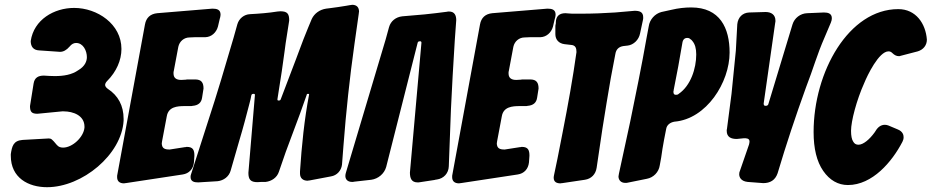

<svg xmlns="http://www.w3.org/2000/svg" viewBox="-20 -769 3882 800"><path d="M429 -399C422 -404 418 -410 418 -415C418 -420 421 -426 426 -431C465 -470 486 -518 486 -565C486 -669 385 -736 289 -736C205 -736 121 -687 108 -598C108 -575 119 -560 143 -559L230 -553C244 -553 257 -560 270 -575C278 -585 287 -590 297 -590C327 -590 342 -557 342 -531C342 -514 334 -493 307 -477C279 -457 244 -452 208 -452C193 -452 178 -453 163 -454C140 -454 124 -446 120 -421L105 -327C105 -303 112 -295 136 -295L239 -305H245C285 -305 332 -288 332 -241V-238C329 -198 282 -154 243 -154C232 -154 224 -157 218 -164C218 -164 217 -165 216 -166C197 -189 193 -192 184 -192C183 -192 182 -192 181 -192L74 -186C35 -183 30 -159 25 -127V-120C25 -28 98 11 176 11C323 11 487 -125 495 -266V-274C495 -329 472 -371 429 -399Z M741 -42C768 -46 785 -65 788 -92L790 -120C790 -143 785 -157 758 -157L753 -156H751L687 -146C667 -146 654 -150 654 -173L655 -177V-179L675 -285C682 -324 718 -327 750 -327H773C776 -327 780 -327 783 -328C806 -330 819 -341 822 -362L828 -400C828 -424 820 -438 793 -438H765C761 -438 757 -438 754 -437L735 -436C716 -436 703 -443 703 -463C703 -468 703 -471 704 -473L723 -574C728 -597 747 -613 770 -613L793 -614H836C861 -615 881 -633 888 -658C891 -670 893 -681 896 -692L897 -695C898 -700 899 -704 899 -708C899 -729 884 -733 865 -733L635 -714C606 -711 589 -695 584 -667L469 -42C468 -39 468 -36 468 -31C468 -14 478 -5 497 -5L502 -6H504Z M887 -14C912 -17 934 -33 941 -58L977 -183C993 -236 1008 -293 1019 -336C1023 -351 1026 -363 1027 -371C1028 -376 1031 -378 1036 -378C1043 -378 1042 -376 1042 -371L1015 -49C1015 -21 1024 -10 1053 -10L1069 -11H1087C1112 -14 1134 -29 1142 -53C1161 -110 1180 -163 1199 -212C1222 -272 1241 -325 1258 -374C1258 -377 1260 -378 1264 -378C1267 -378 1268 -377 1268 -376C1248 -271 1237 -162 1230 -55V-46C1230 -26 1243 -16 1262 -16L1267 -17H1269L1359 -34C1384 -38 1402 -58 1405 -83L1411 -161C1422 -304 1437 -445 1457 -586L1475 -713V-715L1476 -720C1476 -739 1466 -749 1447 -749L1442 -748H1440L1423 -745C1400 -741 1378 -738 1355 -735L1339 -733C1312 -729 1290 -713 1279 -690L1264 -654C1251 -622 1238 -590 1227 -559C1219 -538 1209 -510 1196 -477L1150 -356C1149 -352 1146 -350 1141 -350C1138 -350 1136 -351 1136 -354V-356C1149 -436 1161 -516 1166 -557C1171 -600 1179 -640 1184 -677L1185 -684C1185 -712 1177 -722 1148 -722L1136 -721C1099 -715 1060 -712 1022 -710C997 -709 976 -692 969 -668L953 -611C921 -501 882 -370 848 -267L777 -46C775 -41 774 -37 774 -32C774 -12 790 -9 806 -9Z M1881 -685C1881 -705 1874 -721 1851 -721C1848 -721 1845 -721 1842 -720C1811 -716 1780 -712 1749 -709L1656 -701C1629 -698 1608 -681 1601 -656L1587 -605L1422 -52C1420 -46 1419 -41 1419 -36C1419 -23 1427 -11 1447 -11C1450 -11 1453 -11 1456 -12L1527 -20C1556 -24 1581 -45 1589 -73L1720 -590C1721 -596 1725 -597 1731 -597C1734 -597 1736 -595 1736 -591L1688 -50C1688 -27 1694 -9 1720 -9C1723 -9 1727 -9 1731 -10L1790 -19C1794 -20 1797 -21 1800 -21C1829 -25 1849 -47 1850 -76L1859 -315L1866 -452L1875 -602Z M2137 -42C2164 -46 2181 -65 2184 -92L2186 -120C2186 -143 2181 -157 2154 -157L2149 -156H2147L2083 -146C2063 -146 2050 -150 2050 -173L2051 -177V-179L2071 -285C2078 -324 2114 -327 2146 -327H2169C2172 -327 2176 -327 2179 -328C2202 -330 2215 -341 2218 -362L2224 -400C2224 -424 2216 -438 2189 -438H2161C2157 -438 2153 -438 2150 -437L2131 -436C2112 -436 2099 -443 2099 -463C2099 -468 2099 -471 2100 -473L2119 -574C2124 -597 2143 -613 2166 -613L2189 -614H2232C2257 -615 2277 -633 2284 -658C2287 -670 2289 -681 2292 -692L2293 -695C2294 -700 2295 -704 2295 -708C2295 -729 2280 -733 2261 -733L2031 -714C2002 -711 1985 -695 1980 -667L1865 -42C1864 -39 1864 -36 1864 -31C1864 -14 1874 -5 1893 -5L1898 -6H1900Z M2417 -20C2444 -24 2462 -43 2466 -70L2490 -232C2503 -311 2512 -372 2525 -444L2544 -544C2547 -563 2558 -574 2577 -577C2584 -578 2589 -578 2594 -579H2595C2620 -582 2642 -603 2647 -630L2659 -686C2660 -689 2660 -692 2660 -697C2660 -720 2644 -724 2624 -724L2543 -717C2498 -714 2450 -712 2401 -712H2375C2366 -712 2358 -712 2349 -713L2336 -714C2311 -714 2297 -702 2296 -677C2296 -672 2296 -669 2295 -667C2294 -664 2294 -660 2294 -657V-627C2294 -603 2309 -588 2332 -585L2358 -582C2378 -581 2382 -569 2382 -552C2367 -444 2347 -333 2324 -216C2317 -181 2310 -145 2303 -109L2289 -42C2288 -37 2287 -33 2287 -29C2287 -10 2300 -5 2316 -5L2321 -6H2323Z M2675 -24C2703 -29 2725 -52 2729 -80L2735 -113C2738 -136 2742 -160 2747 -187L2756 -233C2759 -249 2773 -259 2790 -262C2924 -273 3020 -426 3020 -550C3020 -652 2980 -738 2860 -738C2834 -738 2806 -735 2777 -728L2736 -719C2709 -712 2687 -688 2683 -659L2674 -611C2655 -502 2627 -365 2606 -263L2559 -46C2558 -39 2557 -35 2557 -34C2557 -18 2568 -7 2585 -7C2590 -7 2593 -7 2596 -8ZM2806 -492 2823 -589C2825 -604 2832 -611 2844 -611C2849 -611 2852 -610 2855 -607C2860 -604 2863 -601 2865 -598C2876 -585 2881 -567 2881 -542C2881 -484 2858 -412 2808 -378C2805 -375 2802 -374 2797 -374C2786 -374 2786 -381 2786 -389L2787 -392V-394Z M3343 -714C3315 -713 3290 -694 3282 -667L3182 -337C3181 -331 3177 -328 3170 -328C3163 -328 3162 -332 3162 -338L3210 -674C3211 -677 3211 -680 3211 -683C3211 -708 3193 -719 3170 -719L3102 -717C3074 -716 3055 -697 3052 -668L3046 -558L3028 -378L3009 -232C3008 -229 3008 -227 3008 -224C3008 -197 3027 -190 3050 -190L3080 -193C3090 -193 3103 -193 3103 -179C3103 -176 3102 -172 3101 -167L3064 -60C3061 -54 3060 -48 3060 -43C3060 -31 3067 -14 3095 -11L3160 -6C3189 -6 3210 -18 3220 -47C3256 -168 3295 -285 3338 -404C3370 -486 3382 -536 3417 -616L3442 -675C3445 -682 3446 -688 3446 -693C3446 -713 3430 -717 3413 -717Z M3842 -604C3837 -671 3796 -731 3723 -731C3516 -731 3370 -469 3370 -219C3370 -150 3383 -96 3410 -57C3437 -18 3472 2 3513 2C3615 2 3697 -95 3740 -178C3743 -184 3745 -190 3745 -197C3745 -205 3743 -221 3720 -230L3682 -246C3677 -248 3672 -249 3667 -249C3651 -249 3638 -240 3628 -223L3624 -217C3603 -188 3577 -166 3557 -166C3547 -166 3540 -170 3535 -179C3529 -188 3526 -203 3526 -224C3526 -264 3549 -352 3581 -423C3594 -455 3642 -555 3682 -555C3688 -555 3693 -553 3698 -548C3707 -539 3716 -535 3725 -535C3728 -535 3730 -535 3731 -536L3804 -555C3827 -562 3842 -580 3842 -604Z"/></svg>

Font: Bangerz
Style: Bold
Weight: 700
Designer: vernon adams
Foundry: Vernon Adams
Version: Version 2.10;December 28, 2023;FontCreator 13.0.0.2683 64-bi